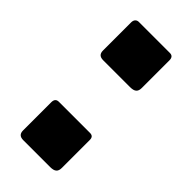

<svg xmlns="http://www.w3.org/2000/svg" viewBox="-174 -560 598 598"><g transform="rotate(45 125.5 -260.5)"><path d="M208 -501C208 -512 203 -518 193 -518H56C47 -518 40 -512 40 -500V-376C40 -362 47 -355 62 -355H180C200 -355 208 -362 208 -379ZM208 -150C208 -161 203 -166 193 -166H56C45 -166 40 -160 40 -148V-24C40 -10 47 -3 62 -3H180C200 -3 208 -10 208 -27Z"/></g></svg>

Font: Libre Franklin
Style: Bold
Weight: 700
Designer: Pablo Impallari, Rodrigo Fuenzalida
Foundry: Impallari Type
Version: Version 1.002; ttfautohint (v1.5)